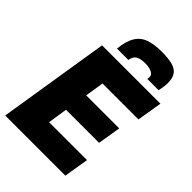

<svg xmlns="http://www.w3.org/2000/svg" viewBox="-266 -1031 1138 1138"><g transform="rotate(45 302.5 -462.0)"><path d="M4 0 116 -700H605L579 -542H278L259 -424H536L512 -279H235L216 -156H534L508 0ZM394 -924Q445 -924 480 -915.5Q515 -907 532.5 -884Q550 -861 550 -818Q550 -802 547.5 -784.5Q545 -767 541 -749H446Q447 -755 447.5 -759Q448 -763 448 -767Q448 -780 438 -788.5Q428 -797 411 -801.5Q394 -806 375 -806Q339 -806 321.5 -798Q304 -790 297 -777.5Q290 -765 287 -749H192Q199 -818 222.5 -856Q246 -894 288 -909Q330 -924 394 -924Z"/></g></svg>

Font: Georama ExtraBold
Style: Italic
Weight: 800
Italic angle: -9°
Version: Version 1.001